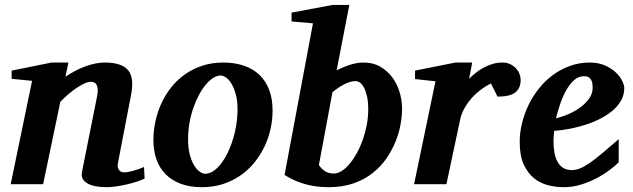

<svg xmlns="http://www.w3.org/2000/svg" viewBox="-20 -757 2602 789"><path d="M574.2 -22.9Q561 -16.6 541.5 -10.3Q522 -3.9 500.2 1Q478.5 5.9 456.8 9Q435.1 12.2 418 12.2Q401.4 12.2 382.1 9.8Q362.8 7.3 346.9 0.5Q331.1 -6.3 322 -18.6Q313 -30.8 316.9 -50.8L377.9 -356Q381.8 -374 381.6 -386.5Q381.3 -398.9 377.7 -406.7Q374 -414.6 367.9 -417.7Q361.8 -420.9 354 -420.9Q342.3 -420.9 327.1 -414.1Q312 -407.2 295.2 -396Q278.3 -384.8 261 -369.9Q243.7 -355 228 -338.9L157.2 0H23.9L111.8 -424.8L27.8 -433.1V-466.8L191.9 -500H261.2L249 -441.9Q267.1 -454.1 287.4 -464.8Q307.6 -475.6 328.4 -483.4Q349.1 -491.2 369.9 -495.6Q390.6 -500 410.2 -500Q447.3 -500 471.4 -491.5Q495.6 -482.9 508.1 -466.3Q520.5 -449.7 522.7 -425.3Q524.9 -400.9 519 -369.1L464.8 -87.9Q462.4 -75.7 464.6 -68.1Q466.8 -60.5 470.9 -56.2Q475.1 -51.8 480 -50.3Q484.9 -48.8 488.8 -48.8Q504.4 -48.8 526.9 -54.9Q549.3 -61 571.8 -70.8Z M956.1 -307.1Q956.1 -343.8 948.7 -370.1Q941.4 -396.5 930.9 -413.6Q920.4 -430.7 908.4 -438.7Q896.5 -446.8 887.2 -446.8Q872.1 -446.8 856.2 -436.8Q840.3 -426.8 825.4 -408.9Q810.5 -391.1 797.4 -366.5Q784.2 -341.8 774.2 -312.7Q764.2 -283.7 758.5 -251.2Q752.9 -218.8 752.9 -185.1Q752.9 -146.5 760.5 -119.4Q768.1 -92.3 779.1 -75.4Q790 -58.6 801.8 -50.8Q813.5 -43 822.3 -43Q848.6 -43 872.8 -66.9Q897 -90.8 915.5 -128.9Q934.1 -167 945.1 -213.9Q956.1 -260.7 956.1 -307.1ZM1100.1 -303.2Q1100.1 -263.7 1091.3 -225.1Q1082.5 -186.5 1065.4 -151.6Q1048.3 -116.7 1023.4 -86.7Q998.5 -56.6 966.3 -34.7Q934.1 -12.7 894.8 -0.2Q855.5 12.2 810.1 12.2Q758.8 12.2 721.2 -2.4Q683.6 -17.1 658.9 -42.7Q634.3 -68.4 622.3 -103.8Q610.4 -139.2 610.4 -181.2Q610.4 -220.2 618.9 -259Q627.4 -297.9 643.8 -333.5Q660.2 -369.1 684.6 -399.4Q709 -429.7 741 -452.1Q772.9 -474.6 812.3 -487.3Q851.6 -500 897.9 -500Q943.8 -500 981.2 -487.5Q1018.6 -475.1 1044.9 -450.4Q1071.3 -425.8 1085.7 -388.9Q1100.1 -352.1 1100.1 -303.2Z M1493.2 -307.1Q1493.2 -338.4 1488.3 -360.6Q1483.4 -382.8 1475.8 -397Q1468.3 -411.1 1459.2 -417.5Q1450.2 -423.8 1441.4 -423.8Q1420.4 -423.8 1394.8 -410.6Q1369.1 -397.5 1346.2 -377.9L1290.5 -79.1Q1298.3 -66.4 1313.2 -55.2Q1328.1 -43.9 1351.6 -43.9Q1368.2 -43.9 1385 -54.9Q1401.9 -65.9 1417.5 -84.7Q1433.1 -103.5 1447 -128.9Q1460.9 -154.3 1471.2 -183.6Q1481.4 -212.9 1487.3 -244.4Q1493.2 -275.9 1493.2 -307.1ZM1632.3 -311Q1632.3 -281.2 1626 -245.6Q1619.6 -210 1605 -174.1Q1590.3 -138.2 1567.1 -104.7Q1543.9 -71.3 1510.5 -45.2Q1477.1 -19 1432.4 -3.4Q1387.7 12.2 1330.6 12.2Q1275.9 12.2 1230.7 -1.2Q1185.5 -14.6 1149.4 -38.1L1266.1 -661.1L1178.2 -668.9V-705.1L1347.2 -736.8H1415.5L1363.3 -467.8Q1390.6 -481.9 1419.2 -491Q1447.8 -500 1474.1 -500Q1514.2 -500 1543.9 -482.2Q1573.7 -464.4 1593.5 -437Q1613.3 -409.7 1622.8 -376Q1632.3 -342.3 1632.3 -311Z M2119.6 -429.2Q2119.6 -394.5 2097.7 -377.2Q2075.7 -359.9 2024.4 -359.9L1997.6 -414.1Q1974.1 -402.3 1952.9 -386Q1931.6 -369.6 1915 -350.1Q1898.4 -330.6 1886.7 -308.6Q1875 -286.6 1870.6 -264.2L1814.5 0H1681.6L1769.5 -422.9L1685.5 -432.1V-466.8L1851.6 -500H1920.4L1907.7 -433.1Q1920.9 -446.8 1936.8 -459Q1952.6 -471.2 1970.2 -480.5Q1987.8 -489.7 2006.3 -494.9Q2024.9 -500 2043.5 -500Q2063 -500 2077.4 -492.9Q2091.8 -485.8 2101.1 -475.3Q2110.4 -464.8 2115 -452.4Q2119.6 -439.9 2119.6 -429.2Z M2415.5 -396Q2415.5 -404.8 2414.3 -413.3Q2413.1 -421.9 2409.4 -428.7Q2405.8 -435.5 2398.7 -439.7Q2391.6 -443.8 2380.4 -443.8Q2356.9 -443.8 2338.6 -427.2Q2320.3 -410.6 2306.2 -385Q2292 -359.4 2281.7 -328.9Q2271.5 -298.3 2264.6 -271Q2290.5 -276.9 2317.4 -288.6Q2344.2 -300.3 2366 -316.7Q2387.7 -333 2401.6 -353Q2415.5 -373 2415.5 -396ZM2545.4 -395Q2545.4 -368.7 2533.4 -346.2Q2521.5 -323.7 2500.5 -305.2Q2479.5 -286.6 2451.4 -271.7Q2423.3 -256.8 2391.4 -246.1Q2359.4 -235.4 2325 -228.5Q2290.5 -221.7 2257.3 -219.2Q2256.3 -210 2255.4 -198.2Q2254.4 -186.5 2254.4 -178.2Q2254.4 -152.3 2258.3 -130.4Q2262.2 -108.4 2271 -92.3Q2279.8 -76.2 2294.2 -67.1Q2308.6 -58.1 2329.6 -58.1Q2345.7 -58.1 2362.3 -64.5Q2378.9 -70.8 2400.9 -85.7Q2422.9 -100.6 2452.1 -125Q2481.4 -149.4 2522.5 -185.1V-89.8Q2507.8 -75.7 2484.4 -57.9Q2460.9 -40 2431.2 -24.4Q2401.4 -8.8 2367.2 1.7Q2333 12.2 2296.4 12.2Q2263.7 12.2 2231.4 3.9Q2199.2 -4.4 2173.6 -25.4Q2147.9 -46.4 2131.8 -82.3Q2115.7 -118.2 2115.7 -173.8Q2115.7 -211.9 2125.2 -251Q2134.8 -290 2152.3 -326.2Q2169.9 -362.3 2195.3 -394Q2220.7 -425.8 2252.7 -449.2Q2284.7 -472.7 2322.8 -486.3Q2360.8 -500 2403.3 -500Q2439.9 -500 2466.8 -487.8Q2493.7 -475.6 2511.2 -458.7Q2528.8 -441.9 2537.1 -424.1Q2545.4 -406.2 2545.4 -395Z"/></svg>

Font: Charis SIL Viet
Style: Bold Italic
Weight: 700
Italic angle: -11°
Foundry: SIL International
Version: Version 5.000